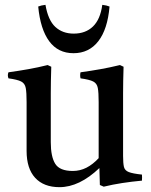

<svg xmlns="http://www.w3.org/2000/svg" viewBox="-20 -762 623 794"><path d="M226 12Q161 12 125.5 -26.5Q90 -65 90 -138V-340Q90 -379 86.5 -398Q83 -417 67.5 -425Q52 -433 15 -438Q10 -451 15 -463Q58 -469 97.5 -476Q137 -483 177 -493L192 -486Q191 -455 190.5 -427.5Q190 -400 190 -376V-174Q190 -114 208.5 -84.5Q227 -55 281 -55Q311 -55 337.5 -68.5Q364 -82 388 -108V-340Q388 -379 384.5 -398Q381 -417 365.5 -425Q350 -433 313 -438Q310 -451 313 -463Q356 -469 395.5 -476Q435 -483 476 -493L491 -486Q490 -455 489.5 -427.5Q489 -400 489 -376V-117Q489 -87 492.5 -72Q496 -57 512.5 -50.5Q529 -44 567 -40Q568 -28 567 -15Q524 -11 485 -5Q446 1 409 10L393 3L391 -67Q308 12 226 12ZM168 -742Q179 -678 209 -650.5Q239 -623 285 -623Q334 -623 364.5 -652.5Q395 -682 403 -742Q421 -740 433 -735Q425 -641 386.5 -591.5Q348 -542 284 -542Q220 -542 183.5 -591.5Q147 -641 138 -735Q150 -740 168 -742Z"/></svg>

Font: Castoro
Style: Regular
Weight: 400
Designer: John Hudson
Foundry: Tiro Typeworks Ltd.
Version: Version 2.04